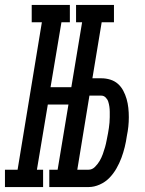

<svg xmlns="http://www.w3.org/2000/svg" viewBox="-67 -755 587 775"><path d="M240 -665V-735H393V-665ZM-47 0V-70H4L102 -665H61V-735H215V-665H181L137 -403H260L249 -333H126L82 -70H107V0ZM132 0V-70H286V0ZM154 0 276 -735H355L306 -439H342Q361 -439 378.5 -433.5Q396 -428 409 -416.5Q422 -405 430.5 -389Q439 -373 444 -355.5Q449 -338 451 -319.5Q453 -301 453 -282Q453 -263 451 -244Q449 -225 445 -206Q442 -184 436.5 -161.5Q431 -139 423 -117.5Q415 -96 403 -75Q391 -54 374.5 -37Q358 -20 335.5 -10Q313 0 291 0ZM245 -70H291Q305 -70 316.5 -81.5Q328 -93 335.5 -106Q343 -119 348 -133Q353 -147 357 -161Q361 -175 363.5 -189Q366 -203 369 -217Q371 -228 372.5 -238.5Q374 -249 375 -260Q376 -271 376 -282Q376 -293 376 -303.5Q376 -314 374.5 -324.5Q373 -335 370 -344.5Q367 -354 359.5 -361.5Q352 -369 342 -369H294Z"/></svg>

Font: Iosevka Curly Slab Oblique
Style: Regular
Weight: 400
Italic angle: -9°
Monospace: yes
Designer: Belleve Invis
Foundry: Belleve Invis
Version: Version 11.1.0; ttfautohint (v1.8.3)